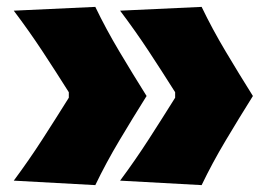

<svg xmlns="http://www.w3.org/2000/svg" viewBox="-20 -536 770 558"><path d="M566 2 329 -11Q373.5 -71 412.5 -131.5Q451.5 -192 489 -252V-268Q451.5 -327.5 412.5 -386.8Q373.5 -446 329 -505L566 -516Q597 -451.5 635.8 -386.5Q674.5 -321.5 715 -257Q674.5 -192.5 635.8 -127.5Q597 -62.5 566 2ZM257 2 20 -11Q64.5 -71 103.5 -131.5Q142.5 -192 180 -252V-268Q142.5 -327.5 103.5 -386.8Q64.5 -446 20 -505L257 -516Q288 -451.5 326.8 -386.5Q365.5 -321.5 406 -257Q365.5 -192.5 326.8 -127.5Q288 -62.5 257 2Z"/></svg>

Font: Commissioner Flair Black
Style: Regular
Weight: 900
Designer: Kostas Bartsokas
Foundry: Kostas Bartsokas
Version: Version 1.000; ttfautohint (v1.8.3)